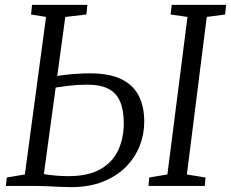

<svg xmlns="http://www.w3.org/2000/svg" viewBox="-20 -763 948 788"><path d="M272 5Q251 5 224.2 3.8Q197.5 2.5 171.2 1.2Q145 0 124.5 0H4L8 -34.5L82 -47L169 -693.5L107.5 -703.5L111.5 -743H338.5L334.5 -703.5L248 -693.5L160 -48.5Q182.5 -44.5 210.2 -42.2Q238 -40 260 -40Q342.5 -40 392.5 -68.8Q442.5 -97.5 465.2 -146.8Q488 -196 488 -257.5Q488 -311 473 -346Q458 -381 425.5 -398.2Q393 -415.5 338.5 -415.5Q298 -415.5 259.2 -410.8Q220.5 -406 195.5 -402L200.5 -448Q219 -452.5 244.5 -455.5Q270 -458.5 297.5 -460.2Q325 -462 349.5 -462Q427.5 -462 476.5 -438.8Q525.5 -415.5 548.8 -371.2Q572 -327 572 -263.5Q572 -211.5 552.8 -163.2Q533.5 -115 495.8 -77.2Q458 -39.5 402 -17.2Q346 5 272 5ZM589.5 0 592.5 -34.5 667 -47 749.5 -693.5 680 -703.5 685 -743H908L904 -703.5L828.5 -693.5L747 -47L823.5 -34.5L820.5 0Z"/></svg>

Font: Merriweather 20pt Light
Style: Italic
Weight: 300
Italic angle: -7.8°
Version: Version 2.101